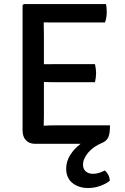

<svg xmlns="http://www.w3.org/2000/svg" viewBox="-20 -703 610 940"><path d="M493.5 131.5Q503 139.5 510 152.8Q517 166 517.5 182Q500 196.5 471.2 207Q442.5 217.5 411.5 217.5Q365 217.5 334.5 192.8Q304 168 304 123Q304 87 324 55.5Q344 24 375 1H151Q123 1 106.8 -16.5Q90.5 -34 90.5 -64.5V-676.5L96.5 -683H499Q501.5 -671 502 -660.2Q502.5 -649.5 502.5 -640.5Q502.5 -631.5 500.5 -618.2Q498.5 -605 494 -593H257Q246 -593 228.8 -593Q211.5 -593 194 -593.5Q194 -573.5 194.5 -560.5Q195 -547.5 195 -527.5V-388.5Q212.5 -388.5 229.2 -388.8Q246 -389 257 -389H445Q447.5 -378.5 449 -366Q450.5 -353.5 450.5 -345Q450.5 -336 449 -323.8Q447.5 -311.5 445 -300.5H257Q246 -300.5 229.2 -300.8Q212.5 -301 195 -301.5V-138Q195 -124.5 194.5 -113Q194 -101.5 194 -87.5Q208.5 -88.5 224.5 -89Q240.5 -89.5 260 -89.5H518.5Q518.5 -47 509.5 -29.5Q500.5 -12 481 -4Q436.5 14.5 411.5 44.5Q386.5 74.5 386.5 103Q386.5 125 400.2 136.5Q414 148 435 148Q451.5 148 466.8 142.8Q482 137.5 493.5 131.5Z"/></svg>

Font: Signika SC
Style: Regular
Weight: 400
Designer: Anna Giedryś
Foundry: Anna Giedryś
Version: Version 2.000; ttfautohint (v1.8.3) -l 8 -r 50 -G 200 -x 9 -